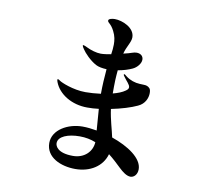

<svg xmlns="http://www.w3.org/2000/svg" viewBox="-90 -921 1179 1061"><g transform="rotate(10 500.0 -390.0)"><path d="M569 -170C560 -214 543 -264 535 -324C591 -335 645 -352 679 -368C718 -385 731 -421 731 -447C731 -459 729 -469 724 -474C715 -484 703 -487 692 -487C684 -488 680 -487 668 -488C641 -489 612 -499 591 -515C582 -522 578 -526 575 -526C573 -526 572 -525 572 -523C572 -520 576 -515 582 -507C591 -493 613 -474 613 -459C613 -452 609 -446 599 -439C581 -426 557 -417 530 -410C530 -435 530 -461 531 -486C532 -504 533 -522 535 -541C565 -546 594 -555 615 -565C639 -576 659 -601 659 -622C659 -643 643 -655 621 -655C613 -655 605 -653 596 -650C588 -647 571 -642 549 -637C559 -678 583 -706 583 -734C583 -788 513 -817 470 -817C454 -817 435 -812 435 -803C435 -789 452 -791 472 -751C486 -724 489 -701 489 -677C489 -660 487 -641 484 -622C463 -618 442 -615 426 -615C402 -615 369 -625 345 -637C336 -641 328 -645 324 -645C322 -645 321 -644 321 -642C321 -639 325 -631 331 -623C344 -603 377 -568 412 -549C427 -541 449 -537 473 -536C469 -490 466 -443 466 -397C435 -393 405 -391 380 -391C310 -391 241 -421 232 -428C227 -431 223 -435 219 -435C216 -435 215 -434 215 -431C215 -429 216 -426 218 -420C243 -353 319 -309 404 -309C425 -309 447 -310 469 -313C472 -273 475 -228 478 -193C450 -198 423 -201 398 -201C317 -201 232 -155 232 -80C232 1 317 37 398 37C481 37 548 -5 568 -76C594 -56 618 -33 640 -12C661 8 684 26 706 26C725 26 744 8 744 -22C744 -84 662 -138 569 -170ZM373 -32C286 -32 272 -70 272 -86C272 -124 326 -145 392 -145C425 -145 455 -139 482 -128C479 -74 436 -32 373 -32Z"/></g></svg>

Font: Shippori Mincho OTF
Style: Bold
Weight: 800
Designer: FONTDASU
Foundry: FONTDASU / Google Inc. / but / Adobe
Version: Version 3.300;hotconv 1.0.109;makeotfexe 2.5.65596